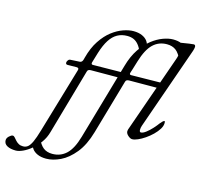

<svg xmlns="http://www.w3.org/2000/svg" viewBox="-330 -855 1338 1290"><g transform="rotate(15 339.5 -209.5)"><path d="M100 290Q65 290 40 279Q15 268 2 249.5Q-11 231 -11 211L25 164Q45 210 69.5 229Q94 248 132 248Q189 248 229 210.5Q269 173 294 86L448 -448Q468 -519 501 -568Q534 -617 572.5 -647Q611 -677 649.5 -691Q688 -705 719 -705Q754 -705 779 -694Q804 -683 817 -665Q830 -647 830 -626L794 -579Q775 -625 750 -644Q725 -663 687 -663Q630 -663 590.5 -625Q551 -587 525 -501Q513 -461 507 -442Q501 -423 499 -417.5Q497 -412 497 -409Q497 -404 500 -402Q503 -400 507 -400L720 -403Q727 -403 727 -392Q727 -388 723.5 -381Q720 -374 713.5 -368.5Q707 -363 698 -363L504 -362Q494 -362 487.5 -358.5Q481 -355 479 -346L370 33Q343 127 297 183.5Q251 240 199 265Q147 290 100 290ZM-111 290Q-148 290 -171 277.5Q-194 265 -194 240Q-194 225 -179.5 211.5Q-165 198 -155 198Q-147 198 -140 206.5Q-133 215 -123 226Q-114 236 -101.5 243Q-89 250 -71 250Q-52 250 -38 239Q-24 228 -10.5 199Q3 170 19 115L153 -339Q159 -357 139 -357L77 -356Q70 -356 67 -359.5Q64 -363 64 -368Q64 -376 70 -384.5Q76 -393 83 -394L153 -398Q160 -399 165 -404.5Q170 -410 172 -418L176 -433Q195 -505 228 -554.5Q261 -604 299.5 -633.5Q338 -663 377 -676.5Q416 -690 447 -690Q482 -690 507 -679Q532 -668 545 -650Q558 -632 558 -611L522 -564Q509 -595 494 -613Q479 -631 460 -639.5Q441 -648 415 -648Q377 -648 347 -631.5Q317 -615 294 -579.5Q271 -544 253 -486Q241 -446 236.5 -431Q232 -416 231.5 -414Q231 -412 231 -409Q231 -404 234 -402Q237 -400 241 -400L492 -403Q499 -403 499 -392Q499 -388 495.5 -381Q492 -374 485.5 -368.5Q479 -363 470 -363L238 -362Q228 -362 221.5 -358.5Q215 -355 213 -346L83 110Q72 150 48.5 183Q25 216 -4 240Q-33 264 -61.5 277Q-90 290 -111 290ZM625 14Q612 14 596 0Q580 -14 580 -30Q580 -36 582 -42L772 -583Q777 -597 779.5 -610Q782 -623 782 -636Q782 -645 772.5 -653Q763 -661 749 -664Q739 -666 733 -669.5Q727 -673 727 -677Q727 -680 727.5 -682Q728 -684 729.5 -686Q731 -688 733 -688Q752 -693 779 -697.5Q806 -702 829.5 -705.5Q853 -709 861 -709Q866 -709 869.5 -705.5Q873 -702 873 -694Q873 -688 871 -680.5Q869 -673 867 -666L665 -90Q662 -82 661 -74.5Q660 -67 660 -61Q660 -45 670 -45Q684 -45 704.5 -60.5Q725 -76 745 -98Q765 -120 777 -137Q783 -145 791 -152.5Q799 -160 803 -160Q807 -160 807.5 -156.5Q808 -153 808 -147Q808 -127 794.5 -105Q781 -83 759 -61.5Q737 -40 712 -23Q687 -6 664 4Q641 14 625 14Z"/></g></svg>

Font: EB Garamond
Style: Italic
Weight: 400
Italic angle: -17.2°
Designer: Georg Duffner and Octavio Pardo
Foundry: Georg Duffner
Version: Version 1.001